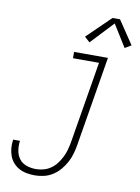

<svg xmlns="http://www.w3.org/2000/svg" viewBox="-103 -1035 808 1111"><g transform="rotate(10 301.0 -479.5)"><path d="M181 8Q156 8 132 3.5Q108 -1 88 -12Q68 -23 53 -40Q38 -57 30 -79Q22 -101 20 -125Q18 -149 22 -174H62Q58 -145 62.5 -117Q67 -89 83 -68Q99 -47 125.5 -38Q152 -29 181 -29Q203 -29 225.5 -35Q248 -41 268 -55Q288 -69 302.5 -88.5Q317 -108 327.5 -129Q338 -150 344 -172Q350 -194 354 -216L434 -698H281V-735H480L393 -210Q389 -184 381.5 -157.5Q374 -131 361 -106Q348 -81 329 -58.5Q310 -36 286 -20.5Q262 -5 234.5 1.5Q207 8 181 8ZM359 -805 328 -833 466 -967H510L602 -830L565 -808L484 -938Z"/></g></svg>

Font: Iosevka SS04 Extralight
Style: Italic
Weight: 200
Italic angle: -9°
Monospace: yes
Designer: Belleve Invis
Foundry: Belleve Invis
Version: Version 19.0.0; ttfautohint (v1.8.4)